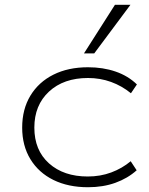

<svg xmlns="http://www.w3.org/2000/svg" viewBox="-20 -777 624 805"><path d="M349 8Q266 8 204 -22.5Q142 -53 107.5 -109.5Q73 -166 73 -242Q73 -319 107.5 -376Q142 -433 204 -464Q266 -495 349 -495Q412 -495 464.5 -477Q517 -459 554 -423L529 -386Q491 -417 445.5 -433.5Q400 -450 349 -450Q247 -450 185.5 -393Q124 -336 124 -242Q124 -147 185.5 -92Q247 -37 348 -37Q401 -37 446.5 -54Q492 -71 528 -101L553 -63Q515 -29 463.5 -10.5Q412 8 349 8ZM332 -553 462 -757H527L375 -553Z"/></svg>

Font: Nunito Sans 10pt Expanded ExtraLight
Style: Regular
Weight: 250
Width: 7
Designer: Vernon Adams
Foundry: Vernon Adams
Version: Version 3.101;gftools[0.9.27]